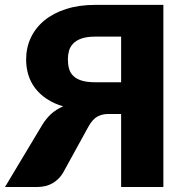

<svg xmlns="http://www.w3.org/2000/svg" viewBox="-32 -748 744 768"><path d="M452.5 0V-292H400Q377 -292 357.8 -281.8Q338.5 -271.5 322 -242L220 -56.5Q204.5 -30.5 178.5 -15.2Q152.5 0 116 0H-12L137 -248.5Q153 -274.5 173.2 -292.8Q193.5 -311 220.5 -322.5Q182.5 -334 154.5 -352.8Q126.5 -371.5 108.2 -395.8Q90 -420 81.2 -449Q72.5 -478 72.5 -510Q72.5 -557 91.2 -597Q110 -637 145.5 -666.2Q181 -695.5 232.5 -712Q284 -728.5 349.5 -728.5H621.5V0ZM239.5 -511Q239.5 -491 244 -474Q248.5 -457 260.8 -444.8Q273 -432.5 294.2 -425.8Q315.5 -419 349.5 -419H452.5V-601.5H349.5Q315.5 -601.5 294.2 -594Q273 -586.5 260.8 -573.8Q248.5 -561 244 -544.8Q239.5 -528.5 239.5 -511Z"/></svg>

Font: Lato Black
Style: Regular
Weight: 900
Designer: Lukasz Dziedzic
Foundry: tyPoland Lukasz Dziedzic
Version: Version 2.007; 2014-02-27